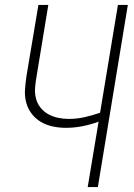

<svg xmlns="http://www.w3.org/2000/svg" viewBox="-20 -755 540 775"><path d="M334 0 378 -264Q346 -252 312.5 -245.5Q279 -239 246 -239Q219 -239 193 -244.5Q167 -250 145 -263Q123 -276 107.5 -296.5Q92 -317 85.5 -342Q79 -367 81 -394.5Q83 -422 87 -449L135 -735H175L127 -443Q123 -421 121.5 -399Q120 -377 125.5 -356.5Q131 -336 144 -320Q157 -304 175 -294Q193 -284 214.5 -279.5Q236 -275 258 -275Q289 -275 321 -282Q353 -289 384 -300L456 -735H496L375 0Z"/></svg>

Font: Iosevka SS04 Extralight
Style: Italic
Weight: 200
Italic angle: -9°
Monospace: yes
Designer: Belleve Invis
Foundry: Belleve Invis
Version: Version 19.0.0; ttfautohint (v1.8.4)